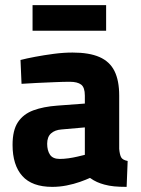

<svg xmlns="http://www.w3.org/2000/svg" viewBox="-20 -717 551 749"><path d="M184 12Q105 12 67 -30.5Q29 -73 29 -152Q29 -209 50 -240.5Q71 -272 110 -286.5Q149 -301 204 -305L311 -313V-344Q311 -376 296.5 -387Q282 -398 252 -398Q228 -398 194 -396.5Q160 -395 125 -393.5Q90 -392 64 -390L60 -483Q83 -489 117.5 -495.5Q152 -502 190 -507Q228 -512 263 -512Q328 -512 368 -494.5Q408 -477 426.5 -440Q445 -403 445 -344V-136Q447 -114 452.5 -103.5Q458 -93 478 -89L474 12Q446 12 425.5 10Q405 8 387 3Q372 -1 358.5 -7Q345 -13 331 -23Q316 -16 292 -7.5Q268 1 240 6.5Q212 12 184 12ZM213 -97Q229 -97 247 -99.5Q265 -102 282 -106Q299 -110 311 -113V-220L220 -212Q194 -210 179 -196.5Q164 -183 164 -156Q164 -130 175 -113.5Q186 -97 213 -97ZM107 -597V-697H394V-597Z"/></svg>

Font: Titillium Web
Style: Bold
Weight: 700
Designer: Mohamed Gaber, Accademia di Belle Arti di Urbino
Foundry: Kief Type Foundry, Accademia di Belle Arti di Urbino
Version: Version 3.000